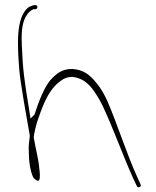

<svg xmlns="http://www.w3.org/2000/svg" viewBox="-20 -691 627 774"><path d="M58 -407C62 -358 88 -213 100 -145V-141C97 -121 95 -102 96 -85V-84C96 -40 102 1 115 26C142 53 144 31 138 -16C135 -51 123 -94 116 -137V-140C117 -142 117 -143 117 -146V-147L123 -175C126 -189 131 -204 136 -218C155 -272 180 -341 237 -373C247 -378 259 -381 271 -381H273C312 -376 335 -355 353 -332C366 -314 380 -293 394 -264C436 -175 479 -55 517 28L532 60C536 68 552 62 547 53L532 20C492 -68 453 -190 414 -281C400 -312 386 -336 370 -355C343 -388 319 -410 271 -413C229 -413 208 -395 182 -367C156 -334 136 -281 121 -235L120 -231C120 -230 118 -228 117 -227L103 -213L97 -252C78 -368 72 -408 68 -508C66 -551 67 -594 84 -624C94 -642 103 -648 115 -654H125C130 -656 132 -661 130 -666C126 -677 100 -665 94 -661C43 -620 50 -508 58 -407Z"/></svg>

Font: Stray Cat
Style: ExLtExt
Weight: 200
Version: Version 1.0